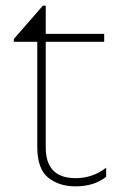

<svg xmlns="http://www.w3.org/2000/svg" viewBox="-20 -650 435 680"><path d="M356 -24Q314 10 247 10Q189 10 150.5 -21Q112 -52 112 -130V-502H29V-512L132 -630H142V-530H349V-502H142V-128Q142 -19 248 -19Q308 -19 356 -56Z"/></svg>

Font: Roundo ExtraLight
Style: Regular
Weight: 250
Designer: Namrata Goyal (Gurmukhi), Shiva Nallaperumal (Latin)
Foundry: Indian Type Foundry
Version: Version 1.000;PS 1.0;hotconv 1.0.88;makeotf.lib2.5.647800